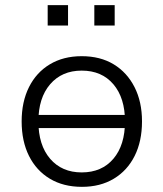

<svg xmlns="http://www.w3.org/2000/svg" viewBox="-20 -717 634 745"><path d="M298 8Q226 8 173.5 -23.5Q121 -55 92.5 -112Q64 -169 64 -246Q64 -322 92.5 -379Q121 -436 173.5 -467.5Q226 -499 297 -499Q369 -499 421 -467.5Q473 -436 502 -379Q531 -322 531 -246Q531 -169 502.5 -112Q474 -55 421.5 -23.5Q369 8 298 8ZM297 -48Q375 -48 420 -101Q465 -154 465 -246Q465 -337 420 -390Q375 -443 297 -443Q220 -443 174.5 -390Q129 -337 129 -246Q129 -154 174.5 -101Q220 -48 297 -48ZM100 -220V-271H495V-220ZM346 -618V-697H425V-618ZM165 -618V-697H244V-618Z"/></svg>

Font: Nunito Sans 9pt Light
Style: Regular
Weight: 300
Version: Version 3.101;gftools[0.9.27]